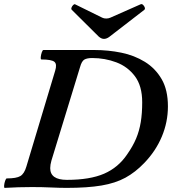

<svg xmlns="http://www.w3.org/2000/svg" viewBox="-30 -909 836 933"><path d="M-7 4Q-11 4 -10 -7.5Q-9 -19 -5 -30.5Q-1 -42 3 -42Q50 -42 69 -53.5Q88 -65 98 -99L238 -565Q248 -597 234.5 -608.5Q221 -620 171 -620Q167 -620 168 -631.5Q169 -643 173 -654.5Q177 -666 181 -666H429Q496 -666 559.5 -653Q623 -640 674 -608.5Q725 -577 755.5 -524.5Q786 -472 786 -392Q786 -316 756.5 -245.5Q727 -175 671 -117Q628 -72 579.5 -45.5Q531 -19 463 -7.5Q395 4 294 4Q260 4 217.5 2Q175 0 125 0Q92 0 59 1Q26 2 -7 4ZM295 -35Q407 -35 476 -65Q545 -95 588 -159Q616 -199 631.5 -236Q647 -273 654 -315.5Q661 -358 661 -412Q661 -491 626 -538Q591 -585 535.5 -606Q480 -627 418 -627Q393 -627 380 -619.5Q367 -612 359 -583L220 -129Q214 -108 214 -92Q214 -35 295 -35ZM475 -720Q463 -720 450 -731L319 -861Q315 -865 317.5 -872Q320 -879 325.5 -884.5Q331 -890 335 -888L467 -823Q475 -819 486 -819Q497 -819 506 -823L653 -888Q659 -891 665 -885.5Q671 -880 673.5 -872.5Q676 -865 671 -861L500 -729Q487 -720 475 -720Z"/></svg>

Font: Junicode
Style: Bold Italic
Weight: 700
Italic angle: -11°
Designer: Peter S. Baker
Version: Version 2.100; ttfautohint (v1.8.4)